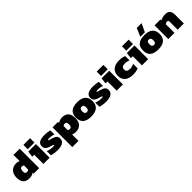

<svg xmlns="http://www.w3.org/2000/svg" viewBox="460 -2615 4700 4700"><g transform="rotate(-45 2810.5 -265.0)"><path d="M242.2 9.8Q20 9.8 20 -223.1Q20 -286.6 38.6 -337.2Q57.1 -387.7 89.6 -419.4Q122.1 -451.2 164.1 -467.5Q206.1 -483.9 254.9 -483.9Q316.9 -483.9 361.8 -460.9V-673.8H577.1V0H391.1L380.9 -34.2Q322.3 9.8 242.2 9.8ZM304.2 -144Q336.9 -144 361.8 -166V-309.1Q338.9 -329.1 304.2 -329.1Q270 -329.1 254.4 -302.2Q238.8 -275.4 238.8 -222.2Q238.8 -173.8 253.7 -158.9Q268.6 -144 304.2 -144Z M707.5 -524.9V-675.8H938.5V-524.9ZM723.6 0V-317.9H656.7L674.8 -474.1H938.5V0Z M1212.4 9.8Q1149.4 9.8 1092.3 0.7Q1035.2 -8.3 1003.4 -22V-166Q1036.6 -148.9 1086.2 -138.9Q1135.7 -128.9 1172.4 -128.9Q1218.8 -128.9 1227.5 -132.8Q1234.9 -136.7 1235.4 -144Q1235.4 -152.8 1222.4 -158.7Q1209.5 -164.6 1176.8 -173.3Q1144 -182.1 1124.5 -189Q1079.1 -206.1 1052.7 -223.6Q1026.4 -241.2 1012.5 -267.6Q998.5 -293.9 998.5 -332Q998.5 -483.9 1242.7 -483.9Q1289.1 -483.9 1342.5 -476.8Q1396 -469.7 1425.3 -460V-317.9Q1363.3 -345.2 1293.5 -345.2Q1281.7 -345.2 1275.4 -345.2Q1269 -345.2 1258.3 -344.7Q1247.6 -344.2 1241.7 -343.3Q1235.8 -342.3 1229.5 -340.6Q1223.1 -338.9 1220.2 -335.9Q1217.3 -333 1217.3 -329.1Q1217.3 -324.2 1222.2 -320.3Q1227.1 -316.4 1237.3 -313Q1247.6 -309.6 1258.5 -306.9Q1269.5 -304.2 1287.4 -299.3Q1305.2 -294.4 1319.3 -290Q1397 -267.1 1426.3 -235.4Q1455.6 -203.6 1455.6 -144Q1455.6 -70.8 1393.3 -30.5Q1331.1 9.8 1212.4 9.8Z M1515.1 208V-474.1H1701.2L1710.9 -439Q1771 -483.9 1850.1 -483.9Q1959.5 -483.9 2015.9 -425.3Q2072.3 -366.7 2072.3 -242.2Q2072.3 -117.7 2011.7 -54Q1951.2 9.8 1841.3 9.8Q1776.4 9.8 1730 -12.2V208ZM1787.1 -145Q1819.8 -145 1836.4 -167.2Q1853 -189.5 1853 -240.2Q1853 -289.1 1837.2 -309.1Q1821.3 -329.1 1788.1 -329.1Q1754.9 -329.1 1730 -307.1V-164.1Q1754.9 -145 1787.1 -145Z M2374 9.8Q2229 9.8 2158 -52Q2086.9 -113.8 2086.9 -236.8Q2086.9 -483.9 2374 -483.9Q2663.1 -483.9 2663.1 -236.8Q2663.1 9.8 2374 9.8ZM2374 -145Q2410.6 -145 2427.2 -166.3Q2443.8 -187.5 2443.8 -236.8Q2443.8 -285.6 2427 -307.4Q2410.2 -329.1 2374 -329.1Q2338.4 -329.1 2322 -307.4Q2305.7 -285.6 2305.7 -236.8Q2305.7 -187.5 2322 -166.3Q2338.4 -145 2374 -145Z M2891.6 9.8Q2828.6 9.8 2771.5 0.7Q2714.4 -8.3 2682.6 -22V-166Q2715.8 -148.9 2765.4 -138.9Q2814.9 -128.9 2851.6 -128.9Q2897.9 -128.9 2906.7 -132.8Q2914.1 -136.7 2914.6 -144Q2914.6 -152.8 2901.6 -158.7Q2888.7 -164.6 2856 -173.3Q2823.2 -182.1 2803.7 -189Q2758.3 -206.1 2731.9 -223.6Q2705.6 -241.2 2691.7 -267.6Q2677.7 -293.9 2677.7 -332Q2677.7 -483.9 2921.9 -483.9Q2968.3 -483.9 3021.7 -476.8Q3075.2 -469.7 3104.5 -460V-317.9Q3042.5 -345.2 2972.7 -345.2Q2960.9 -345.2 2954.6 -345.2Q2948.2 -345.2 2937.5 -344.7Q2926.8 -344.2 2920.9 -343.3Q2915 -342.3 2908.7 -340.6Q2902.3 -338.9 2899.4 -335.9Q2896.5 -333 2896.5 -329.1Q2896.5 -324.2 2901.4 -320.3Q2906.2 -316.4 2916.5 -313Q2926.8 -309.6 2937.7 -306.9Q2948.7 -304.2 2966.6 -299.3Q2984.4 -294.4 2998.5 -290Q3076.2 -267.1 3105.5 -235.4Q3134.8 -203.6 3134.8 -144Q3134.8 -70.8 3072.5 -30.5Q3010.3 9.8 2891.6 9.8Z M3245.1 -524.9V-675.8H3476.1V-524.9ZM3261.2 0V-317.9H3194.3L3212.4 -474.1H3476.1V0Z M3824.2 9.8Q3689.5 9.8 3612.8 -52.2Q3536.1 -114.3 3536.1 -236.8Q3536.1 -358.9 3613.3 -421.4Q3690.4 -483.9 3823.2 -483.9Q3934.1 -483.9 4007.3 -450.2V-299.8Q3945.8 -329.1 3871.1 -329.1Q3811.5 -329.1 3783.2 -307.9Q3754.9 -286.6 3754.9 -236.8Q3754.9 -188 3783.2 -166.5Q3811.5 -145 3872.1 -145Q3941.9 -145 4009.3 -180.2V-22.9Q3935.1 9.8 3824.2 9.8Z M4119.6 -524.9V-675.8H4350.6V-524.9ZM4135.7 0V-317.9H4068.8L4086.9 -474.1H4350.6V0Z M4601.6 -522 4693.8 -737.8H4859.9L4758.8 -522ZM4697.8 9.8Q4552.7 9.8 4481.7 -52Q4410.6 -113.8 4410.6 -236.8Q4410.6 -483.9 4697.8 -483.9Q4986.8 -483.9 4986.8 -236.8Q4986.8 9.8 4697.8 9.8ZM4697.8 -145Q4734.4 -145 4751 -166.3Q4767.6 -187.5 4767.6 -236.8Q4767.6 -285.6 4750.7 -307.4Q4733.9 -329.1 4697.8 -329.1Q4662.1 -329.1 4645.8 -307.4Q4629.4 -285.6 4629.4 -236.8Q4629.4 -187.5 4645.8 -166.3Q4662.1 -145 4697.8 -145Z M5046.4 0V-474.1H5247.6L5252.4 -441.9Q5280.8 -459.5 5325.9 -471.7Q5371.1 -483.9 5419.4 -483.9Q5505.9 -483.9 5546.1 -439.9Q5586.4 -396 5586.4 -304.2V0H5371.6V-278.8Q5371.6 -303.7 5360.4 -314.5Q5349.1 -325.2 5323.2 -325.2Q5307.6 -325.2 5289.8 -317.1Q5272 -309.1 5261.2 -297.9V0Z"/></g></svg>

Font: Kanit ExtraBold
Style: Regular
Weight: 800
Designer: Katatrad Team
Foundry: CadsonDemak
Version: Version 1.000;PS 001.000;hotconv 1.0.88;makeotf.lib2.5.64775